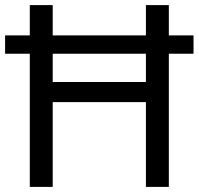

<svg xmlns="http://www.w3.org/2000/svg" viewBox="-20 -734 781 754"><path d="M97 0V-523H0V-595H97V-714H187V-595H553V-714H643V-595H740V-523H643V0H553V-333H187V0ZM187 -412H553V-523H187Z"/></svg>

Font: Noto Sans Malayalam
Style: Regular
Weight: 400
Designer: Jelle Bosma - Monotype Design Team
Foundry: Monotype Imaging Inc.
Version: Version 2.103